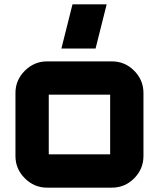

<svg xmlns="http://www.w3.org/2000/svg" viewBox="-20 -862 732 882"><path d="M196 -580H494Q554 -580 596.5 -537Q639 -494 639 -435V-145Q639 -86 596.5 -43Q554 0 494 0H196Q137 0 94 -43Q51 -86 51 -145V-435Q51 -494 94 -537Q137 -580 196 -580ZM204 -427V-153H486V-427ZM262 -639 313 -842H470L419 -639Z"/></svg>

Font: Orbitron
Style: Black
Weight: 900
Designer: Matt McInerney
Foundry: Matt McInerney
Version: 1.000